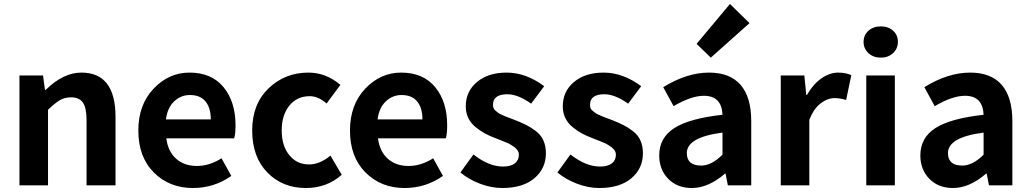

<svg xmlns="http://www.w3.org/2000/svg" viewBox="-20 -944 5248 978"><path d="M79.1 0V-559.6H199.2L209 -486.3H212.9Q302.7 -574.2 394.5 -574.2Q568.4 -574.2 568.4 -348.6V0H420.9V-331.1Q420.9 -394.5 402.3 -421.4Q383.8 -448.2 341.8 -448.2Q309.6 -448.2 284.7 -433.6Q259.8 -418.9 224.6 -384.8V0Z M962.9 13.7Q842.8 13.7 763.7 -65.4Q684.6 -144.5 684.6 -279.3Q684.6 -410.2 762.2 -492.2Q839.8 -574.2 945.3 -574.2Q1057.6 -574.2 1118.7 -500Q1179.7 -425.8 1179.7 -305.7Q1179.7 -261.7 1172.9 -239.3H827.1Q835.9 -171.9 877.4 -135.3Q918.9 -98.6 982.4 -98.6Q1046.9 -98.6 1108.4 -137.7L1158.2 -47.9Q1070.3 13.7 962.9 13.7ZM825.2 -335.9H1053.7Q1053.7 -394.5 1026.9 -427.2Q1000 -460 947.3 -460Q901.4 -460 867.2 -427.7Q833 -395.5 825.2 -335.9Z M1538.1 13.7Q1418.9 13.7 1341.8 -65.4Q1264.6 -144.5 1264.6 -279.3Q1264.6 -414.1 1348.1 -494.1Q1431.6 -574.2 1550.8 -574.2Q1640.6 -574.2 1713.9 -511.7L1643.6 -417Q1600.6 -454.1 1557.6 -454.1Q1493.2 -454.1 1454.1 -406.2Q1415 -358.4 1415 -279.3Q1415 -201.2 1453.6 -153.8Q1492.2 -106.4 1553.7 -106.4Q1609.4 -106.4 1663.1 -151.4L1720.7 -53.7Q1644.5 13.7 1538.1 13.7Z M2041 13.7Q1920.9 13.7 1841.8 -65.4Q1762.7 -144.5 1762.7 -279.3Q1762.7 -410.2 1840.3 -492.2Q1918 -574.2 2023.4 -574.2Q2135.7 -574.2 2196.8 -500Q2257.8 -425.8 2257.8 -305.7Q2257.8 -261.7 2251 -239.3H1905.3Q1914.1 -171.9 1955.6 -135.3Q1997.1 -98.6 2060.5 -98.6Q2125 -98.6 2186.5 -137.7L2236.3 -47.9Q2148.4 13.7 2041 13.7ZM1903.3 -335.9H2131.8Q2131.8 -394.5 2105 -427.2Q2078.1 -460 2025.4 -460Q1979.5 -460 1945.3 -427.7Q1911.1 -395.5 1903.3 -335.9Z M2538.1 13.7Q2482.4 13.7 2424.8 -8.3Q2367.2 -30.3 2325.2 -65.4L2391.6 -157.2Q2469.7 -95.7 2542 -95.7Q2582 -95.7 2602.5 -111.8Q2623 -127.9 2623 -155.3Q2623 -162.1 2621.1 -168.5Q2619.1 -174.8 2614.7 -180.2Q2610.4 -185.5 2606 -189.9Q2601.6 -194.3 2592.8 -199.7Q2584 -205.1 2579.1 -208.5Q2574.2 -211.9 2562 -216.8Q2549.8 -221.7 2544.4 -224.1Q2539.1 -226.6 2524.9 -231.9Q2510.7 -237.3 2505.9 -239.3Q2474.6 -251 2451.2 -263.7Q2427.7 -276.4 2403.3 -295.9Q2378.9 -315.4 2365.7 -342.3Q2352.5 -369.1 2352.5 -402.3Q2352.5 -478.5 2409.7 -526.4Q2466.8 -574.2 2560.5 -574.2Q2659.2 -574.2 2752 -504.9L2685.5 -416Q2618.2 -463.9 2564.5 -463.9Q2491.2 -463.9 2491.2 -410.2Q2491.2 -401.4 2493.7 -394Q2496.1 -386.7 2503.9 -380.4Q2511.7 -374 2517.1 -369.6Q2522.5 -365.2 2535.6 -359.4Q2548.8 -353.5 2555.7 -350.6Q2562.5 -347.7 2580.1 -341.3Q2597.7 -335 2604.5 -332Q2638.7 -318.4 2661.1 -307.1Q2683.6 -295.9 2709.5 -276.4Q2735.4 -256.8 2748 -228.5Q2760.7 -200.2 2760.7 -163.1Q2760.7 -85.9 2702.1 -36.1Q2643.6 13.7 2538.1 13.7Z M3032.2 13.7Q2976.6 13.7 2918.9 -8.3Q2861.3 -30.3 2819.3 -65.4L2885.7 -157.2Q2963.9 -95.7 3036.1 -95.7Q3076.2 -95.7 3096.7 -111.8Q3117.2 -127.9 3117.2 -155.3Q3117.2 -162.1 3115.2 -168.5Q3113.3 -174.8 3108.9 -180.2Q3104.5 -185.5 3100.1 -189.9Q3095.7 -194.3 3086.9 -199.7Q3078.1 -205.1 3073.2 -208.5Q3068.4 -211.9 3056.2 -216.8Q3043.9 -221.7 3038.6 -224.1Q3033.2 -226.6 3019 -231.9Q3004.9 -237.3 3000 -239.3Q2968.8 -251 2945.3 -263.7Q2921.9 -276.4 2897.5 -295.9Q2873 -315.4 2859.9 -342.3Q2846.7 -369.1 2846.7 -402.3Q2846.7 -478.5 2903.8 -526.4Q2960.9 -574.2 3054.7 -574.2Q3153.3 -574.2 3246.1 -504.9L3179.7 -416Q3112.3 -463.9 3058.6 -463.9Q2985.4 -463.9 2985.4 -410.2Q2985.4 -401.4 2987.8 -394Q2990.2 -386.7 2998 -380.4Q3005.9 -374 3011.2 -369.6Q3016.6 -365.2 3029.8 -359.4Q3043 -353.5 3049.8 -350.6Q3056.6 -347.7 3074.2 -341.3Q3091.8 -335 3098.6 -332Q3132.8 -318.4 3155.3 -307.1Q3177.7 -295.9 3203.6 -276.4Q3229.5 -256.8 3242.2 -228.5Q3254.9 -200.2 3254.9 -163.1Q3254.9 -85.9 3196.3 -36.1Q3137.7 13.7 3032.2 13.7Z M3503.9 13.7Q3429.7 13.7 3383.8 -33.2Q3337.9 -80.1 3337.9 -152.3Q3337.9 -242.2 3414.6 -291.5Q3491.2 -340.8 3660.2 -359.4Q3656.2 -456.1 3565.4 -456.1Q3501 -456.1 3411.1 -403.3L3358.4 -500Q3478.5 -574.2 3591.8 -574.2Q3698.2 -574.2 3752.4 -511.7Q3806.6 -449.2 3806.6 -327.1V0H3687.5L3675.8 -59.6H3672.9Q3587.9 13.7 3503.9 13.7ZM3551.8 -100.6Q3604.5 -100.6 3660.2 -156.2V-268.6Q3478.5 -245.1 3478.5 -164.1Q3478.5 -100.6 3551.8 -100.6ZM3600.6 -650.4 3528.3 -720.7 3698.2 -923.8 3797.9 -826.2Z M3957 0V-559.6H4077.1L4086.9 -460.9H4090.8Q4121.1 -514.6 4163.6 -544.4Q4206.1 -574.2 4250 -574.2Q4285.2 -574.2 4316.4 -561.5L4290 -434.6Q4258.8 -444.3 4231.4 -444.3Q4195.3 -444.3 4160.2 -417.5Q4125 -390.6 4102.5 -334V0Z M4392.6 0V-559.6H4538.1V0ZM4466.8 -650.4Q4428.7 -650.4 4403.8 -673.3Q4378.9 -696.3 4378.9 -730.5Q4378.9 -765.6 4403.8 -787.6Q4428.7 -809.6 4466.8 -809.6Q4504.9 -809.6 4529.3 -787.6Q4553.7 -765.6 4553.7 -730.5Q4553.7 -696.3 4528.8 -673.3Q4503.9 -650.4 4466.8 -650.4Z M4834 13.7Q4759.8 13.7 4713.9 -33.2Q4668 -80.1 4668 -152.3Q4668 -242.2 4744.6 -291.5Q4821.3 -340.8 4990.2 -359.4Q4986.3 -456.1 4895.5 -456.1Q4831.1 -456.1 4741.2 -403.3L4688.5 -500Q4808.6 -574.2 4921.9 -574.2Q5028.3 -574.2 5082.5 -511.7Q5136.7 -449.2 5136.7 -327.1V0H5017.6L5005.9 -59.6H5002.9Q4918 13.7 4834 13.7ZM4881.8 -100.6Q4934.6 -100.6 4990.2 -156.2V-268.6Q4808.6 -245.1 4808.6 -164.1Q4808.6 -100.6 4881.8 -100.6Z"/></svg>

Font: Gen Shin Gothic Bold
Style: Bold
Weight: 700
Designer: [Source Han Sans]
Ryoko NISHIZUKA  (kana & ideographs); Paul D. Hunt (Latin, Greek & Cyrillic); Wenlong ZHANG  (bopomofo
Version: Version 1.002.20150607